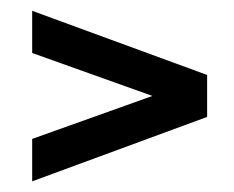

<svg xmlns="http://www.w3.org/2000/svg" viewBox="-20 -529 436 358"><path d="M366.2 -311 40 -190.9V-270L264.2 -350.1L40 -430.2V-508.8L366.2 -389.2Z"/></svg>

Font: VL Bebas Neue Bold
Style: Regular
Weight: 700
Designer: Ryoichi Tsunekawa
Foundry: Ryoichi Tsunekawa
Version: Version 1.300